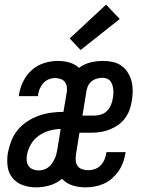

<svg xmlns="http://www.w3.org/2000/svg" viewBox="-20 -801 640 829"><path d="M136 8Q106 8 79 -1.5Q52 -11 34.5 -32Q17 -53 13 -82Q9 -111 14 -141Q19 -167 29 -193Q39 -219 57 -240.5Q75 -262 99 -277.5Q123 -293 149 -302Q175 -311 201.5 -314.5Q228 -318 254 -318L267 -396Q270 -409 269 -422Q268 -435 261.5 -445Q255 -455 243 -459.5Q231 -464 218 -464Q204 -464 190.5 -458.5Q177 -453 167 -442Q157 -431 151.5 -417.5Q146 -404 144 -390Q144 -389 144 -388Q144 -387 144 -386H61Q61 -388 61.5 -389.5Q62 -391 62 -393Q67 -423 81 -451Q95 -479 118.5 -499.5Q142 -520 171.5 -529Q201 -538 230 -538Q256 -538 280 -531Q304 -524 321 -508Q344 -525 371 -531.5Q398 -538 425 -538Q446 -538 467 -533.5Q488 -529 504.5 -517Q521 -505 532 -487.5Q543 -470 548 -450Q553 -430 553 -408.5Q553 -387 549 -365Q546 -345 539 -326Q532 -307 519.5 -290Q507 -273 489.5 -261Q472 -249 453 -241.5Q434 -234 414 -231Q394 -228 375 -228H323L308 -134Q306 -120 307 -107Q308 -94 315.5 -84Q323 -74 335.5 -70Q348 -66 361 -66Q375 -66 389.5 -71Q404 -76 414.5 -87Q425 -98 431 -112Q437 -126 439 -140Q439 -141 439 -142Q439 -143 440 -144H522Q522 -142 522 -140.5Q522 -139 521 -137Q518 -117 510.5 -97.5Q503 -78 491 -61Q479 -44 463 -30Q447 -16 427.5 -7.5Q408 1 388.5 4.5Q369 8 349 8Q320 8 293 -0.5Q266 -9 248 -29Q224 -9 194.5 -0.5Q165 8 136 8ZM336 -302H387Q402 -302 416.5 -306.5Q431 -311 442 -322Q453 -333 459 -347.5Q465 -362 467 -376Q469 -386 469.5 -396Q470 -406 469 -415.5Q468 -425 465 -434.5Q462 -444 456.5 -451Q451 -458 441.5 -461.5Q432 -465 422 -465Q411 -465 399.5 -462Q388 -459 378 -452Q368 -445 362 -434Q356 -423 354 -412ZM147 -65Q158 -65 169 -68.5Q180 -72 189 -79Q198 -86 204.5 -95.5Q211 -105 216 -115.5Q221 -126 223.5 -136.5Q226 -147 228 -158L242 -244Q218 -244 193.5 -237Q169 -230 147.5 -215Q126 -200 113 -177Q100 -154 96 -130Q94 -118 95.5 -105.5Q97 -93 104 -83.5Q111 -74 123 -69.5Q135 -65 147 -65ZM328 -585 281 -635 438 -781 497 -719Z"/></svg>

Font: Iosevka Curly Slab Extended
Style: Italic
Weight: 400
Width: 7
Italic angle: -9°
Monospace: yes
Designer: Belleve Invis
Foundry: Belleve Invis
Version: Version 11.1.0; ttfautohint (v1.8.3)